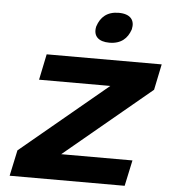

<svg xmlns="http://www.w3.org/2000/svg" viewBox="-61 -982 916 1036"><g transform="rotate(5 397.5 -463.5)"><path d="M795 -670H172L143 -530H529L60 -140L30 0H653L683 -140H297L766 -530ZM425 -842C414 -790 445 -762 503 -762C567 -762 601 -795 617 -842L618 -845C629 -893 605 -927 540 -927C477 -927 442 -894 426 -845Z"/></g></svg>

Font: LT Wave Black
Style: Italic
Weight: 900
Designer: Daniel Lyons
Version: Version 2.5 (Glyphs App)